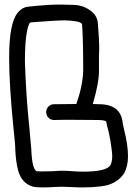

<svg xmlns="http://www.w3.org/2000/svg" viewBox="-20 -820 600 840"><path d="M345 -69Q444 -69 463 -97Q471 -113 471 -137Q471 -149 467 -178Q460 -230 449 -267Q446 -287 443 -290L441 -291Q429 -295 411 -295L268 -296L216 -295Q202 -295 192 -305Q182 -315 182 -330Q182 -344 192 -354Q202 -364 216 -364L314 -365Q342 -445 344 -510Q344 -654 339 -714V-716H337Q330 -729 262 -731Q230 -731 113 -722Q106 -718 99 -688Q89 -641 89 -551Q94 -398 108 -266L117 -166Q120 -82 140 -71Q147 -70 160 -70Q188 -70 215 -71Q236 -73 251 -73Q271 -73 296 -71Q321 -69 345 -69ZM344 0Q318 0 293.5 -1.5Q269 -3 251 -3L218 -2Q189 0 166 0Q139 0 121 -4Q121 -5 120 -5Q75 -19 59 -75Q49 -116 47 -162V-163Q47 -187 39 -259Q20 -448 20 -568Q20 -723 59 -766Q78 -789 106 -791L134 -794Q194 -800 245 -800Q264 -800 305.5 -798.5Q347 -797 382 -769Q405 -749 408 -720Q414 -650 414 -606L413 -574V-510Q413 -456 386 -365Q402 -365 414 -364Q509 -364 517 -281V-280L523 -253Q540 -185 540 -136Q540 -94 523 -61Q522 -61 522 -60Q489 -13 424 -5Q384 0 344 0Z"/></svg>

Font: Bubblez Graffiti
Style: Regular
Weight: 400
Designer: GGBotNet
Foundry: GGBotNet
Version: 1.00